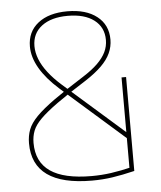

<svg xmlns="http://www.w3.org/2000/svg" viewBox="-53 -786 706 843"><g transform="rotate(-5 300.0 -365.0)"><path d="M319 10Q57 10 57 -177Q57 -210 67.5 -237.5Q78 -265 106.5 -294Q135 -323 186 -359.5Q237 -396 318 -447Q359 -473 384 -497.5Q409 -522 421 -547Q433 -572 433 -600Q433 -656 391 -688Q349 -720 275 -720Q202 -720 160 -688Q118 -656 118 -600Q118 -572 129.5 -542.5Q141 -513 164.5 -482.5Q188 -452 223 -421L505 -173L492 -158L210 -406Q155 -455 126.5 -504Q98 -553 98 -600Q98 -665 145.5 -702.5Q193 -740 275 -740Q357 -740 405 -702.5Q453 -665 453 -600Q453 -569 440 -540.5Q427 -512 399.5 -485Q372 -458 329 -430Q248 -379 198.5 -343.5Q149 -308 122.5 -281.5Q96 -255 86.5 -230.5Q77 -206 77 -177Q77 -93 137 -51.5Q197 -10 319 -10Q363 -10 405 -16Q447 -22 502 -35L487 -16V-430H507V-16Q453 -3 409.5 3.5Q366 10 319 10Z"/></g></svg>

Font: M PLUS Code Latin Expanded Thin
Style: Regular
Weight: 250
Width: 7
Designer: Coji Morishita
Foundry: UNDERFOREST DESIGN
Version: Version 1.002; ttfautohint (v1.8.3)